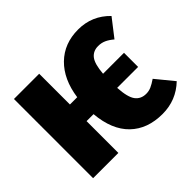

<svg xmlns="http://www.w3.org/2000/svg" viewBox="-135 -724 914 914"><g transform="rotate(-45 322.0 -266.5)"><path d="M571 -134 644 -45Q578 18 486 18Q385 18 324 -41Q263 -100 253 -214H206V0H36V-533H206V-326H255Q270 -432 331 -491.5Q392 -551 486 -551Q579 -551 644 -484L575 -395Q555 -412 537 -420Q519 -428 498 -428Q464 -428 445 -404Q426 -380 421 -318H562V-223H421Q425 -156 444.5 -130.5Q464 -105 499 -105Q517 -105 533 -112Q549 -119 571 -134Z"/></g></svg>

Font: Fira Sans Compressed ExtraBold
Style: Regular
Weight: 800
Width: 1
Designer: bBox Type GmbH & Carrois Corporate GbR & Edenspiekermann AG
Foundry: bBox Type GmbH & Carrois Corporate GbR & Edenspiekermann AG
Version: Version 4.301